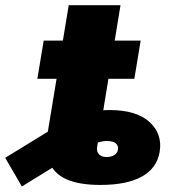

<svg xmlns="http://www.w3.org/2000/svg" viewBox="-111 -689 652 726"><path d="M268.6 10.3Q188.5 10.3 140.6 -11Q92.8 -32.2 75.4 -76.2Q58.1 -120.1 69.3 -188L85.9 -287.6H282.2L256.3 -134.3Q253.4 -114.7 263.7 -105Q273.9 -95.2 292.5 -95.2Q308.6 -95.2 320.8 -102.5Q333 -109.9 335 -123.5Q337.4 -137.7 327.1 -146.7Q316.9 -155.8 292.5 -155.8Q278.3 -155.8 261.2 -150.9Q244.1 -146 216.8 -131.8Q189.5 -117.7 144.5 -90.3L-28.3 16.1L-91.3 -92.3L91.8 -204.6Q133.8 -230.5 188.2 -251.7Q242.7 -272.9 303.2 -272.9Q405.3 -272.9 454.6 -227.5Q503.9 -182.1 492.7 -114.7Q482.4 -53.2 425.8 -21.5Q369.1 10.3 268.6 10.3ZM70.3 -193.8 148.9 -669.4H344.7L266.6 -193.8ZM30.3 -391.1 54.2 -535.6H420.9L397 -391.1Z"/></svg>

Font: Inter 20pt Black
Style: Italic
Weight: 900
Italic angle: -9.3988°
Version: Version 4.001;git-66647c0bb